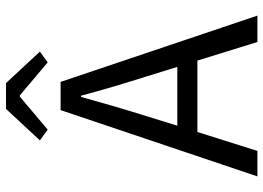

<svg xmlns="http://www.w3.org/2000/svg" viewBox="-139 -739 878 640"><g transform="rotate(-90 300.0 -419.0)"><path d="M232 -367C255 -440 276 -512 297 -588H301C321 -512 343 -440 366 -367L397 -267H201ZM32 0H117L180 -200H418L480 0H568L347 -656H253ZM188 -699 298 -792H302L412 -699L448 -725L343 -838H257L152 -725Z"/></g></svg>

Font: Hasklig
Style: Regular
Weight: 400
Monospace: yes
Designer: Paul D. Hunt, Teo Tuominen
Foundry: Adobe Systems Incorporated
Version: Version 2.030;PS 1.0;hotconv 16.6.51;makeotf.lib2.5.65220